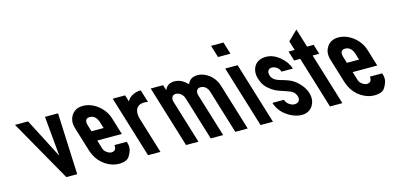

<svg xmlns="http://www.w3.org/2000/svg" viewBox="-63 -1047 2963 1434"><g transform="rotate(-15 1418.0 -330.0)"><path d="M309.3 0H393.3L372.7 -476H271.7L299.9 -168L140.7 -476H39.7Z M682.5 -91C662.9 -91 631.2 -111.7 624.7 -133L603 -204H793L752.6 -336C726.8 -420.6 643.5 -482 566 -482C526.6 -482 497.2 -467.5 477.8 -438.5C458.3 -409.5 454.6 -375.3 466.6 -336L522 -155C526.2 -141 531.7 -126.8 538.4 -112.5C572 -41 646.6 6 714.2 6C756.8 6 784.8 -5.2 797.9 -27.5C811.1 -49.8 818.6 -68.3 820.5 -83C822.3 -97.7 821 -112.3 816.5 -127L813.1 -138H718.1C722 -114.3 714.4 -91 682.5 -91ZM593.7 -388C627.7 -388 648.4 -362.8 658.8 -329L673.1 -282H579.1L564.8 -329C554.6 -362.2 558 -388 593.7 -388Z M1043.6 -384 1013.6 -482C960.1 -482 922.2 -455.4 907 -425L891.4 -476H795.4L941 0H1037L951.7 -279C935.2 -332.7 947.9 -388 1015.3 -388C1024.5 -388 1034.7 -386.3 1043.6 -384Z M1273.4 -482C1235.4 -482 1210.4 -465.7 1198.4 -433L1185.2 -476H1089.2L1234.8 0H1330.8L1227.7 -337C1220.4 -361 1229.1 -389 1258.8 -389C1286.9 -389 1313.4 -367.5 1322.7 -337L1425.8 0H1521.8L1418.7 -337C1411.4 -361 1420.1 -389 1449.8 -389C1480.2 -389 1502.8 -369.5 1512.7 -337L1615.8 0H1711.8L1600.5 -364C1579.7 -431.9 1514.8 -482 1452.4 -482C1404.7 -482 1386 -459 1373.4 -433C1345.5 -463 1311.6 -482 1273.4 -482Z M1811 0H1907L1761.4 -476H1665.4ZM1635.8 -573H1731.8L1703 -667H1607Z M2097.3 -84C2069.4 -84 2037.4 -106.5 2028.1 -137H1939.1C1947.4 -109.7 1961.4 -85.2 1981 -63.5C2017.3 -23.5 2078.3 7 2128.1 7C2166.8 7 2195.5 -7.5 2214.3 -36.5C2233.1 -65.5 2236.6 -99.3 2224.8 -138C2214.3 -172.1 2190.3 -205.7 2160.8 -231C2130.1 -257.3 2111.4 -264.3 2073.3 -277L2039.2 -287C2009.4 -295.8 1981.8 -308 1971.4 -342C1964 -366.1 1972 -393 2001.8 -393C2029.3 -393 2056.4 -374.7 2065.5 -345H2153.5C2142.7 -380.3 2120.3 -412 2086.4 -440C2052.5 -468 2017.3 -482 1980.6 -482C1893.2 -482 1860.3 -410.8 1881.7 -341C1892.3 -306.3 1908.1 -279.8 1929 -261.5C1970.5 -225.1 1992.4 -217.7 2040.2 -202L2061.3 -195C2082.7 -188.3 2099.2 -180.8 2110.7 -172.5C2122.3 -164.2 2130.7 -151.3 2136 -134C2143.9 -108 2129.7 -84 2097.3 -84Z M2347.8 0H2443.8L2321.2 -401H2372.2L2349.2 -476H2298.2L2254.2 -620L2180.2 -548L2202.2 -476H2155.2L2178.2 -401H2225.2Z M2657.5 -91C2637.9 -91 2606.2 -111.7 2599.7 -133L2578 -204H2768L2727.6 -336C2701.8 -420.6 2618.5 -482 2541 -482C2501.6 -482 2472.2 -467.5 2452.8 -438.5C2433.3 -409.5 2429.6 -375.3 2441.6 -336L2497 -155C2501.2 -141 2506.7 -126.8 2513.4 -112.5C2547 -41 2621.6 6 2689.2 6C2731.8 6 2759.8 -5.2 2772.9 -27.5C2786.1 -49.8 2793.6 -68.3 2795.5 -83C2797.3 -97.7 2796 -112.3 2791.5 -127L2788.1 -138H2693.1C2697 -114.3 2689.4 -91 2657.5 -91ZM2568.7 -388C2602.7 -388 2623.4 -362.8 2633.8 -329L2648.1 -282H2554.1L2539.8 -329C2529.6 -362.2 2533 -388 2568.7 -388Z"/></g></svg>

Font: Din Kursivschrift
Style: LeftEng
Weight: 400
Version: Version 1.089